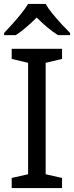

<svg xmlns="http://www.w3.org/2000/svg" viewBox="-20 -964 379 984"><path d="M298 0H40V-52L124 -71V-642L40 -662V-714H298V-662L214 -642V-71L298 -52ZM214 -944Q226 -922 248.5 -894.5Q271 -867 295.5 -840.5Q320 -814 339 -795V-784H277Q251 -800 223 -823.5Q195 -847 168 -874Q141 -847 114 -824Q87 -801 61 -784H1V-795Q20 -815 43.5 -841Q67 -867 89 -894.5Q111 -922 124 -944Z"/></svg>

Font: Noto Sans Hanifi Rohingya
Style: Regular
Weight: 400
Designer: Monotype Design Team and DaltonMaag
Foundry: Google LLC
Version: Version 2.101